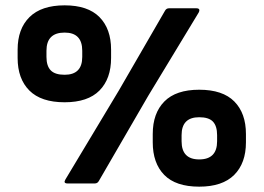

<svg xmlns="http://www.w3.org/2000/svg" viewBox="-20 -687 988 719"><path d="M222 -304Q134 -304 90 -348Q46 -392 46 -470V-501Q46 -579 90.5 -623Q135 -667 222 -667Q309 -667 352.5 -623Q396 -579 396 -501V-470Q396 -392 352.5 -348Q309 -304 222 -304ZM233 0Q216 0 225 -15L425 -348L598 -647Q603 -656 613 -656H715Q732 -656 724 -640L535 -328L350 -9Q345 0 335 0ZM222 -407Q288 -407 288 -474V-497Q288 -565 222 -565Q154 -565 154 -497V-474Q154 -440 170 -423.5Q186 -407 222 -407ZM726 12Q638 12 595 -32Q552 -76 552 -154V-185Q552 -263 595.5 -307Q639 -351 726 -351Q814 -351 857.5 -307Q901 -263 901 -185V-154Q901 -76 857 -32Q813 12 726 12ZM726 -90Q793 -90 793 -158V-181Q793 -215 777.5 -231.5Q762 -248 726 -248Q660 -248 660 -181V-158Q660 -90 726 -90Z"/></svg>

Font: Sofia Sans ExtraBold
Style: Regular
Weight: 800
Designer: Botio Nikoltchev, Ani Petrova
Foundry: lettersoup
Version: Version 4.101; ttfautohint (v1.8.4.7-5d5b)